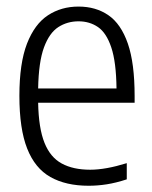

<svg xmlns="http://www.w3.org/2000/svg" viewBox="-20 -570 474 599"><path d="M256.5 9.5Q185.5 9.5 137.2 -17.8Q89 -45 64.8 -106.5Q40.5 -168 40.5 -271Q40.5 -372.5 64.2 -433.8Q88 -495 129.5 -522.2Q171 -549.5 225 -549.5Q279 -549.5 318.2 -522.5Q357.5 -495.5 378.8 -434.2Q400 -373 400 -270.5V-249.5H99Q100.5 -170 118.8 -124.5Q137 -79 172.8 -59.8Q208.5 -40.5 261.5 -40.5Q309.5 -40.5 375.5 -61V-10.5Q342 0.5 313.2 5Q284.5 9.5 256.5 9.5ZM225 -503.5Q190 -503.5 162 -485.5Q134 -467.5 117.2 -422Q100.5 -376.5 99 -294H343.5Q342.5 -376.5 327.2 -422Q312 -467.5 285.8 -485.5Q259.5 -503.5 225 -503.5Z"/></svg>

Font: Encode Sans Condensed Condensed Light
Style: Regular
Weight: 300
Width: 3
Designer: Multiple Designers
Foundry: Impallari Type
Version: Version 3.000; ttfautohint (v1.8.3) -l 8 -r 50 -G 200 -x 14 